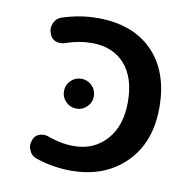

<svg xmlns="http://www.w3.org/2000/svg" viewBox="-66 -621 662 674"><g transform="rotate(10 264.5 -284.0)"><path d="M131.8 -449.2Q124 -446.3 116.2 -446.3Q106.4 -446.3 97.7 -449.2Q81.1 -457 76.2 -474.6Q73.2 -482.4 73.2 -490.2Q73.2 -501 78.1 -511.7Q85.9 -529.3 104.5 -535.2Q167 -555.7 229.5 -555.7Q355.5 -555.7 426.3 -483.4Q497.1 -411.1 497.1 -283.2Q497.1 -158.2 422.9 -85Q348.6 -11.7 229.5 -11.7Q166 -11.7 104.5 -32.2Q85.9 -38.1 78.1 -55.7Q73.2 -66.4 73.2 -76.2Q73.2 -84 76.2 -91.8Q81.1 -109.4 97.7 -116.2Q106.4 -119.1 115.2 -119.1Q123 -119.1 130.9 -116.2Q177.7 -98.6 224.6 -98.6Q294.9 -98.6 339.8 -147.9Q384.8 -197.3 384.8 -283.2Q384.8 -370.1 342.3 -418Q299.8 -465.8 224.6 -465.8Q178.7 -465.8 131.8 -449.2ZM248 -245.1Q232.4 -229.5 210.4 -229.5Q188.5 -229.5 172.9 -245.1Q157.2 -260.7 157.2 -282.7Q157.2 -304.7 172.9 -320.3Q188.5 -335.9 210.4 -335.9Q232.4 -335.9 248 -320.3Q263.7 -304.7 263.7 -282.7Q263.7 -260.7 248 -245.1Z"/></g></svg>

Font: Gen Jyuu Gothic Medium
Style: Regular
Weight: 500
Designer: [Source Han Sans]
Ryoko NISHIZUKA  (kana & ideographs); Paul D. Hunt (Latin, Greek & Cyrillic); Wenlong ZHANG  (bopomofo
Version: Version 1.002.20150607